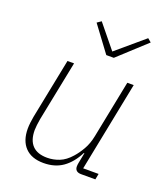

<svg xmlns="http://www.w3.org/2000/svg" viewBox="-140 -850 831 959"><g transform="rotate(20 275.5 -370.5)"><path d="M142 -508H177L113 -189Q110 -173 108 -155.5Q106 -138 106 -128Q106 -74 132.5 -46.5Q159 -19 211 -19Q244 -19 275.5 -31.5Q307 -44 335 -76Q355 -98 373 -129.5Q391 -161 399 -202L460 -508H494L399 -31H481L475 0H399Q383 0 374.5 -7.5Q366 -15 366 -29Q366 -34 366.5 -38.5Q367 -43 368 -48L379 -104H376Q347 -47 305 -17.5Q263 12 203 12Q139 12 105 -23.5Q71 -59 71 -123Q71 -137 73 -154.5Q75 -172 78 -188ZM354 -602H314L213 -738L235 -753L336 -629L482 -753L501 -737Z"/></g></svg>

Font: IBM Plex Sans ExtraLight
Style: Italic
Weight: 250
Italic angle: -11.31°
Designer: Mike Abbink, Paul van der Laan, Pieter van Rosmalen
Foundry: Bold Monday
Version: Version 3.201